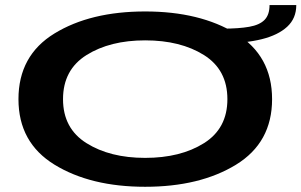

<svg xmlns="http://www.w3.org/2000/svg" viewBox="-20 -727 1184 754"><path d="M550 6.5Q765 6.5 906.8 -80.2Q1048.5 -167 1048.5 -337.5Q1048.5 -508.5 906.8 -595.2Q765 -682 550 -682Q335 -682 193.8 -595.5Q52.5 -509 52.5 -337.5Q52.5 -167 194.2 -80.2Q336 6.5 550 6.5ZM550 -107Q412 -107 319.8 -164.8Q227.5 -222.5 227.5 -337.5Q227.5 -453 319.8 -510.8Q412 -568.5 550 -568.5Q689 -568.5 781 -510.8Q873 -453 873 -337.5Q873 -222.5 781 -164.8Q689 -107 550 -107ZM853.5 -614.5V-557Q943 -557 1007.5 -573Q1072 -589 1107.8 -622Q1143.5 -655 1143.5 -707H1038.5Q1038.5 -669 1019 -649Q999.5 -629 958.8 -621.8Q918 -614.5 853.5 -614.5Z"/></svg>

Font: Anybody ExtraExpanded SemiBold
Style: Regular
Weight: 600
Width: 8
Version: Version 1.113;gftools[0.9.25]